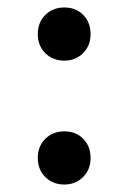

<svg xmlns="http://www.w3.org/2000/svg" viewBox="-20 -498 344 513"><path d="M81 -407Q81 -438 101 -458Q121 -478 152 -478Q183 -478 202.5 -458Q222 -438 222 -407Q222 -376 202 -356Q182 -336 152 -336Q121 -336 101 -356Q81 -376 81 -407ZM81 -76Q81 -107 101 -127Q121 -147 152 -147Q183 -147 202.5 -127Q222 -107 222 -76Q222 -45 202 -25Q182 -5 152 -5Q121 -5 101 -25Q81 -45 81 -76Z"/></svg>

Font: Barlow Semi Condensed SemiBold
Style: Regular
Weight: 600
Width: 4
Designer: Jeremy Tribby
Foundry: Tribby Type
Version: Version 1.408